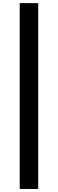

<svg xmlns="http://www.w3.org/2000/svg" viewBox="-20 -982 373 1236"><path d="M226.1 -961.9V234.4H106.9V-961.9Z"/></svg>

Font: Inter Display Semi Bold
Style: Regular
Weight: 600
Designer: Rasmus Andersson
Foundry: rsms
Version: Version 4.000;git-37864ae